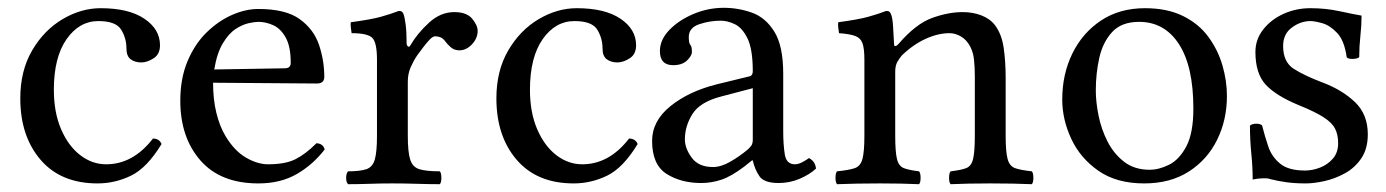

<svg xmlns="http://www.w3.org/2000/svg" viewBox="-20 -470 3552 492"><path d="M394 -101Q357 -40 316 -20Q275 0 230 0Q136 0 84 -60.5Q32 -121 32 -218Q32 -289 62.5 -341Q93 -393 140.5 -421Q188 -449 238 -449Q310 -449 350 -422Q390 -395 390 -354Q390 -331 373.5 -320.5Q357 -310 342 -310Q326 -310 315 -318Q304 -326 304 -346Q304 -372 290.5 -394Q277 -416 232 -416Q183 -416 150.5 -369.5Q118 -323 118 -240Q118 -182 136.5 -139Q155 -96 185.5 -72.5Q216 -49 252 -49Q321 -49 372 -115Q388 -115 394 -101Z M642 0Q545 0 493.5 -59Q442 -118 442 -212Q442 -269 460.5 -313Q479 -357 509 -386.5Q539 -416 574 -431.5Q609 -447 642 -447Q712 -447 748 -421Q784 -395 797.5 -355Q811 -315 811 -273Q811 -256 792 -256L526 -258Q526 -215 534.5 -180.5Q543 -146 558 -121Q581 -83 610.5 -66Q640 -49 667 -49Q711 -49 737 -62Q763 -75 791 -103Q808 -102 812 -87Q782 -48 740.5 -24Q699 0 642 0ZM529 -292 710 -295Q725 -295 725 -309Q725 -351 712 -374Q699 -397 680 -405.5Q661 -414 642 -414Q633 -414 617 -410.5Q601 -407 583.5 -395.5Q566 -384 551 -359Q536 -334 529 -292Z M1022 -358Q1022 -354 1025.5 -351Q1029 -348 1033 -356Q1050 -385 1079.5 -412Q1109 -439 1144 -439Q1176 -439 1190 -422Q1204 -405 1204 -391Q1204 -372 1189.5 -356.5Q1175 -341 1157 -341Q1144 -341 1135 -349Q1126 -357 1121 -364Q1115 -372 1108.5 -374.5Q1102 -377 1095 -377Q1089 -377 1080.5 -368Q1072 -359 1063.5 -347.5Q1055 -336 1049 -328Q1040 -315 1032.5 -298Q1025 -281 1025 -261V-122Q1025 -81 1031 -61.5Q1037 -42 1054.5 -36.5Q1072 -31 1107 -31Q1111 -27 1111 -14Q1111 -2 1107 2Q1081 2 1048.5 1Q1016 0 986 0Q956 0 927 1Q898 2 872 2Q867 -3 867 -14Q867 -26 872 -31Q903 -31 919 -36.5Q935 -42 940.5 -61.5Q946 -81 946 -122V-317Q946 -361 934 -373Q922 -385 881 -385Q880 -390 879 -399.5Q878 -409 879 -413Q931 -420 956 -427Q981 -434 1002 -442Q1008 -442 1010.5 -439.5Q1013 -437 1014 -434Q1017 -426 1019.5 -407Q1022 -388 1022 -358Z M1614 -101Q1577 -40 1536 -20Q1495 0 1450 0Q1356 0 1304 -60.5Q1252 -121 1252 -218Q1252 -289 1282.5 -341Q1313 -393 1360.5 -421Q1408 -449 1458 -449Q1530 -449 1570 -422Q1610 -395 1610 -354Q1610 -331 1593.5 -320.5Q1577 -310 1562 -310Q1546 -310 1535 -318Q1524 -326 1524 -346Q1524 -372 1510.5 -394Q1497 -416 1452 -416Q1403 -416 1370.5 -369.5Q1338 -323 1338 -240Q1338 -182 1356.5 -139Q1375 -96 1405.5 -72.5Q1436 -49 1472 -49Q1541 -49 1592 -115Q1608 -115 1614 -101Z M1745 -375Q1745 -359 1749 -355Q1753 -351 1753 -337Q1753 -327 1740.5 -315Q1728 -303 1705 -303Q1671 -303 1671 -339Q1671 -368 1695 -393Q1719 -418 1756.5 -434Q1794 -450 1835 -450Q1872 -450 1907 -437.5Q1942 -425 1964.5 -388.5Q1987 -352 1987 -281V-134Q1987 -100 1991 -74.5Q1995 -49 2017 -49Q2026 -49 2037 -55Q2048 -61 2053 -65Q2062 -60 2066 -53.5Q2070 -47 2071 -38Q2055 -23 2029.5 -12Q2004 -1 1975 -1Q1938 -1 1926 -18.5Q1914 -36 1909 -59H1907L1887 -43Q1854 -18 1828.5 -9.5Q1803 -1 1777 -1Q1725 -1 1688 -24.5Q1651 -48 1651 -109Q1651 -160 1698 -198Q1745 -236 1817 -254L1903 -275Q1905 -276 1907 -279Q1909 -282 1909 -287Q1909 -344 1895.5 -371.5Q1882 -399 1863 -408Q1844 -417 1827 -417Q1799 -417 1772 -408Q1745 -399 1745 -375ZM1909 -244 1829 -223Q1774 -209 1754.5 -178Q1735 -147 1735 -113Q1735 -90 1752.5 -66Q1770 -42 1807 -42Q1828 -42 1852 -56Q1876 -70 1895 -86Q1901 -91 1905 -96.5Q1909 -102 1909 -112Z M2283 -358Q2327 -409 2368.5 -424Q2410 -439 2447 -439Q2473 -439 2495 -430.5Q2517 -422 2530 -405Q2547 -382 2552 -347Q2557 -312 2557 -271V-122Q2557 -81 2562 -62.5Q2567 -44 2581.5 -39Q2596 -34 2624 -31Q2628 -27 2628 -14Q2628 -2 2624 2Q2602 1 2575 0.5Q2548 0 2518 0Q2488 0 2463.5 0.5Q2439 1 2416 2Q2412 -2 2412 -14Q2412 -27 2416 -31Q2442 -34 2455.5 -39Q2469 -44 2473.5 -62.5Q2478 -81 2478 -122V-274Q2478 -297 2476 -316.5Q2474 -336 2466 -351Q2457 -368 2442.5 -376.5Q2428 -385 2413 -385Q2384 -385 2352 -370.5Q2320 -356 2291 -328Q2285 -321 2279.5 -311.5Q2274 -302 2274 -286V-122Q2274 -81 2278.5 -62.5Q2283 -44 2296.5 -39Q2310 -34 2335 -31Q2339 -27 2339 -14Q2339 -2 2335 2Q2313 1 2289 0.5Q2265 0 2235 0Q2205 0 2176.5 0.5Q2148 1 2125 2Q2121 -2 2121 -14Q2121 -27 2125 -31Q2155 -34 2170 -39Q2185 -44 2190 -62.5Q2195 -81 2195 -122V-317Q2195 -346 2190 -359.5Q2185 -373 2171 -378Q2157 -383 2130 -385Q2129 -390 2128 -399.5Q2127 -409 2128 -413Q2180 -420 2205 -427Q2230 -434 2251 -442Q2257 -442 2259.5 -439.5Q2262 -437 2263 -434Q2267 -426 2268.5 -402Q2270 -378 2271 -358Q2271 -351 2275 -352Q2279 -353 2283 -358Z M3124 -224Q3124 -163 3099 -112Q3074 -61 3026.5 -30.5Q2979 0 2912 0Q2841 0 2794.5 -32.5Q2748 -65 2725 -114.5Q2702 -164 2702 -215Q2702 -280 2728 -333Q2754 -386 2801.5 -417.5Q2849 -449 2914 -449Q2971 -449 3011.5 -429Q3052 -409 3076.5 -375.5Q3101 -342 3112.5 -302.5Q3124 -263 3124 -224ZM2899 -414Q2854 -414 2830 -388Q2806 -362 2797 -322Q2788 -282 2788 -238Q2788 -209 2795 -174Q2802 -139 2818 -107.5Q2834 -76 2860.5 -55.5Q2887 -35 2926 -35Q2950 -35 2976 -48Q3002 -61 3020 -95Q3038 -129 3038 -192Q3038 -300 3001 -357Q2964 -414 2899 -414Z M3183 -148Q3188 -153 3200 -153Q3208 -153 3214 -149Q3221 -121 3230 -94.5Q3239 -68 3260.5 -50.5Q3282 -33 3324 -33Q3343 -33 3362.5 -40.5Q3382 -48 3395.5 -63.5Q3409 -79 3409 -103Q3409 -125 3401 -140.5Q3393 -156 3371 -170Q3349 -184 3307 -201Q3249 -225 3223 -253.5Q3197 -282 3197 -337Q3197 -369 3217 -394.5Q3237 -420 3269 -434.5Q3301 -449 3338 -449Q3377 -449 3411.5 -441.5Q3446 -434 3469 -430Q3469 -405 3466 -378Q3463 -351 3463 -324Q3461 -321 3455.5 -320Q3450 -319 3445 -319Q3435 -319 3431 -323Q3425 -366 3406.5 -385.5Q3388 -405 3368.5 -410.5Q3349 -416 3338 -416Q3313 -416 3290.5 -399.5Q3268 -383 3268 -352Q3268 -311 3295.5 -293.5Q3323 -276 3368 -259Q3419 -240 3452 -208.5Q3485 -177 3485 -126Q3485 -89 3468.5 -64.5Q3452 -40 3426.5 -26Q3401 -12 3374 -6Q3347 0 3326 0Q3298 0 3276.5 -3Q3255 -6 3235 -11Q3230 -13 3225 -13Q3220 -13 3215 -13Q3205 -13 3190 -10Q3190 -42 3186.5 -76.5Q3183 -111 3183 -148Z"/></svg>

Font: Triodion
Style: Regular
Weight: 400
Version: Version 1.201; ttfautohint (v1.8.4.7-5d5b)